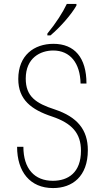

<svg xmlns="http://www.w3.org/2000/svg" viewBox="-20 -947 528 977"><path d="M221 -767H237C287 -809 344 -874 369 -919V-927H320C299 -883 266 -831 221 -776ZM250 10C348 10 427 -49 427 -183C427 -287 373 -352 259 -390C163 -421 111 -456 111 -547C111 -653 186 -690 251 -690C337 -690 388 -626 390 -522H420C420 -654 359 -724 252 -724C154 -724 73 -666 73 -545C73 -440 139 -389 245 -354C346 -320 392 -269 392 -180C392 -68 326 -27 249 -27C156 -27 99 -88 99 -200H67C67 -73 133 10 250 10Z"/></svg>

Font: Kathrein 37 Thin Condensed
Style: Regular
Weight: 250
Width: 3
Designer: Lazydogs Typefoundry, based on Open Sans by Ascender Corporation
Foundry: Lazydogs Typefoundry
Version: Version 1.003;PS 001.003;hotconv 1.0.88;makeotf.lib2.5.64775